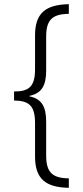

<svg xmlns="http://www.w3.org/2000/svg" viewBox="-20 -736 394 915"><path d="M308 159V114C229 113 200 85 200 5V-156C200 -229 178 -265 120 -277V-279C177 -291 200 -326 200 -399V-562C200 -643 231 -669 308 -670V-716C196 -714 147 -672 147 -568V-406C147 -321 116 -300 47 -300V-257C120 -256 147 -231 147 -149V10C147 117 198 157 308 159Z"/></svg>

Font: Noto Sans Myanmar UI ExtraCondensed Light
Style: Regular
Weight: 300
Width: 2
Designer: Monotype Design Team
Foundry: Monotype Imaging Inc.
Version: Version 2.103